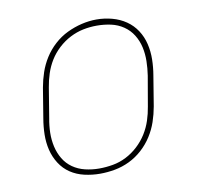

<svg xmlns="http://www.w3.org/2000/svg" viewBox="-66 -612 733 691"><g transform="rotate(-10 300.0 -266.5)"><path d="M246 8Q217 8 189 1.5Q161 -5 138.5 -20Q116 -35 101 -58.5Q86 -82 79.5 -109Q73 -136 73.5 -165Q74 -194 79 -223L97 -333Q102 -361 111 -387.5Q120 -414 135.5 -438.5Q151 -463 173 -483Q195 -503 221 -515.5Q247 -528 274.5 -534.5Q302 -541 329 -541Q358 -541 386 -533.5Q414 -526 436.5 -510.5Q459 -495 474 -472Q489 -449 495.5 -421.5Q502 -394 501.5 -365Q501 -336 496 -307L478 -197Q473 -169 464 -142.5Q455 -116 439.5 -91.5Q424 -67 402 -47Q380 -27 354 -14.5Q328 -2 300.5 3Q273 8 246 8ZM246 -11Q271 -11 296.5 -15.5Q322 -20 345.5 -32Q369 -44 389 -62.5Q409 -81 423 -103.5Q437 -126 445 -150.5Q453 -175 457 -200L476 -310Q480 -336 480.5 -362.5Q481 -389 475.5 -413.5Q470 -438 457 -459Q444 -480 423.5 -494Q403 -508 378 -513.5Q353 -519 326 -519Q301 -519 276.5 -514Q252 -509 228.5 -497Q205 -485 185 -466.5Q165 -448 151.5 -426Q138 -404 130 -379.5Q122 -355 118 -330L100 -220Q95 -194 94.5 -168Q94 -142 99.5 -117.5Q105 -93 117.5 -72Q130 -51 150 -37Q170 -23 195 -17Q220 -11 246 -11Z"/></g></svg>

Font: Iosevka Curly Slab ThExObl
Style: Regular
Weight: 100
Width: 7
Italic angle: -9°
Monospace: yes
Designer: Belleve Invis
Foundry: Belleve Invis
Version: Version 11.1.0; ttfautohint (v1.8.3)